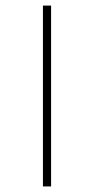

<svg xmlns="http://www.w3.org/2000/svg" viewBox="-20 -670 338 690"><path d="M163.6 0V-649.9H134.3V0Z"/></svg>

Font: Estedad-FD-VF Thin
Style: Regular
Weight: 100
Designer: Amin Abedi
Version: Version 5.0